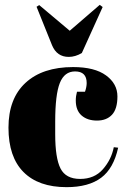

<svg xmlns="http://www.w3.org/2000/svg" viewBox="-20 -763 523 793"><path d="M290 -468Q246 -468 227 -420Q208 -372 208 -261V-209Q208 -110 230 -67Q252 -24 311 -24Q370 -24 405 -64Q440 -104 450 -155L468 -153Q449 -67 398 -29Q346 10 255 10Q139 10 77 -52.5Q15 -115 15 -235.5Q15 -356 85.5 -421Q156 -486 282 -486Q371 -486 418 -451.5Q465 -417 465 -365Q465 -313 442.5 -289Q420 -265 380.5 -265Q341 -265 317 -286Q293 -307 293 -348Q293 -366 298 -384H331Q338 -404 338 -420Q338 -468 290 -468ZM404 -734 318 -544Q291 -528 264 -528Q215 -528 195 -576L131 -735L142 -742L268 -636L392 -743Z"/></svg>

Font: SVN-Abril Fatface
Style: Regular
Weight: 400
Designer: Veronika Burian, Jos? Scaglione
Foundry: TypeTogether
Version: Version 1.001